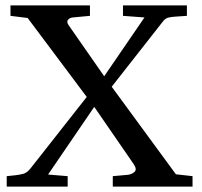

<svg xmlns="http://www.w3.org/2000/svg" viewBox="-20 -695 752 715"><path d="M5 0V-39L34 -42Q52 -44 66 -47.5Q80 -51 93 -67L303 -334L83 -628L19 -636V-675H315V-636L251 -630Q240 -629 233.5 -621.5Q227 -614 235 -602L368 -411L518 -630L438 -636V-675H676V-636L632 -633Q617 -632 607 -629.5Q597 -627 589 -618L396 -372L635 -46L697 -39V0H400V-39L456 -44Q472 -46 481.5 -55.5Q491 -65 477 -85L331 -297L159 -45L232 -39V0Z"/></svg>

Font: Gulzar
Style: Regular
Weight: 400
Designer: Borna Izadpanah, Alice Savoie, Simon Cozens, Fiona Ross
Version: Version 1.000;[7b34f74]; ttfautohint (v1.8.4)